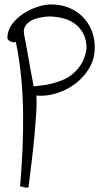

<svg xmlns="http://www.w3.org/2000/svg" viewBox="-20 -443 483 872"><path d="M51.8 -252.9Q47.9 -250 41 -251Q34.2 -252 28.3 -254.4Q22.5 -256.8 18.1 -261.2Q13.7 -265.6 13.7 -271.5Q13.7 -304.7 34.2 -332.5Q54.7 -360.4 85 -380.4Q115.2 -400.4 149.4 -411.6Q183.6 -422.9 211.9 -422.9Q256.8 -422.9 293.5 -407.7Q330.1 -392.6 356 -366.2Q381.8 -339.8 396 -304.7Q410.2 -269.5 410.2 -229.5Q411.1 -178.7 387.2 -136.7Q363.3 -94.7 324.7 -64.9Q286.1 -35.2 238.8 -20Q191.4 -4.9 145.5 -8.8Q147.5 26.4 144.5 71.8Q141.6 117.2 136.7 170.9Q131.8 224.6 124.5 284.7Q117.2 344.7 109.4 408.2Q109.4 409.2 103.5 409.2Q97.7 409.2 91.3 407.7Q85 406.2 78.6 404.8Q72.3 403.3 71.3 404.3Q78.1 323.2 82 240.2Q85.9 157.2 85 73.7Q84 -9.8 76.2 -91.8Q68.4 -173.8 51.8 -252.9ZM200.2 -368.2Q181.6 -367.2 160.2 -362.8Q138.7 -358.4 122.1 -349.6Q105.5 -340.8 95.7 -326.2Q85.9 -311.5 88.9 -290Q90.8 -280.3 94.2 -261.7Q97.7 -243.2 102.1 -219.7Q106.4 -196.3 110.8 -170.9Q115.2 -145.5 119.6 -122.1Q124 -98.6 127.4 -79.6Q130.9 -60.5 132.8 -50.8Q144.5 -52.7 166 -54.7Q187.5 -56.6 211.9 -62.5Q236.3 -68.4 262.2 -78.6Q288.1 -88.9 310.5 -107.4Q333 -126 350.1 -153.8Q367.2 -181.6 373 -222.7Q373 -260.7 359.4 -288.1Q345.7 -315.4 322.3 -333.5Q298.8 -351.6 267.1 -359.9Q235.4 -368.2 200.2 -368.2Z"/></svg>

Font: Annie Use Your Telescope
Style: Regular
Weight: 400
Version: Version 1.003 2001